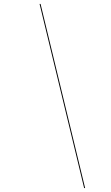

<svg xmlns="http://www.w3.org/2000/svg" viewBox="-20 -800 560 970"><path d="M185 -780H180L405 150H410Z"/></svg>

Font: Bodoni* 36pt
Style: Italic
Weight: 400
Italic angle: -13°
Version: Version 2.3